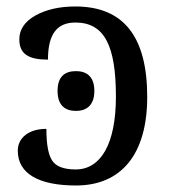

<svg xmlns="http://www.w3.org/2000/svg" viewBox="-20 -566 532 596"><path d="M214.8 -40C178.2 -40 153.8 -49.3 142.1 -67.4C129.9 -85.4 124 -118.7 124 -166C69.8 -166 35.2 -138.7 35.2 -98.1C35.2 -27.8 99.1 9.8 215.8 9.8C356.4 9.8 437 -86.9 437 -265.1C437 -452.1 363.8 -545.9 213.9 -545.9C165 -545.9 124 -536.6 90.3 -518.1C56.6 -499 40 -474.6 40 -443.8C40 -397.5 69.8 -380.9 128.9 -380.9C128.9 -458.5 155.8 -496.1 213.9 -496.1C305.2 -496.1 339.8 -422.4 339.8 -266.1C339.8 -120.1 293.5 -40 214.8 -40ZM158.7 -283.7C158.7 -237.3 183.6 -221.7 215.8 -221.7C246.6 -221.7 272.9 -237.3 272.9 -283.7C272.9 -330.6 246.6 -345.2 215.8 -345.2C183.6 -345.2 158.7 -330.6 158.7 -283.7Z"/></svg>

Font: Gandom
Style: Regular
Weight: 400
Foundry: DejaVu fonts team - Redesigned by Saber Rastikerdar - Based on Samim Font
Version: Version 0.8